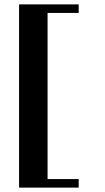

<svg xmlns="http://www.w3.org/2000/svg" viewBox="-20 -717 480 876"><path d="M67 139V-697H339V-658H197V100H339V139Z"/></svg>

Font: Wittgenstein Extrabold
Style: Regular
Weight: 800
Designer: Jörg Drees
Foundry: Jörg Drees
Version: Version 1.303; ttfautohint (v1.8.4.7-5d5b)